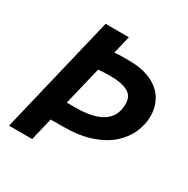

<svg xmlns="http://www.w3.org/2000/svg" viewBox="-158 -834 955 975"><g transform="rotate(30 320.0 -346.5)"><path d="M21 0 187.2 -693H323.8L298.5 -588.2Q309.5 -590.2 324.6 -590.8Q339.8 -591.2 355 -591.2Q370.2 -591.2 379 -591.2Q462.2 -591.2 515.5 -565.8Q568.8 -540.2 594.1 -497.1Q619.5 -454 619.5 -400Q619.5 -352 599 -304.6Q578.5 -257.2 535.2 -218.2Q492 -179.2 423.1 -156Q354.2 -132.8 257.5 -132.8H188.5L156.8 0ZM216.5 -248.2H270Q335.2 -248.2 381.9 -263Q428.5 -277.8 453.6 -309.4Q478.8 -341 478.8 -391.5Q478.8 -438.2 442.2 -457.1Q405.8 -476 341 -476Q317.5 -476 299.1 -474.8Q280.8 -473.5 270.5 -472.5Z"/></g></svg>

Font: Ubuntu Sans
Style: Italic
Weight: 400
Italic angle: -13.5°
Designer: Dalton Maag Ltd
Foundry: Dalton Maag Ltd
Version: Version 1.006